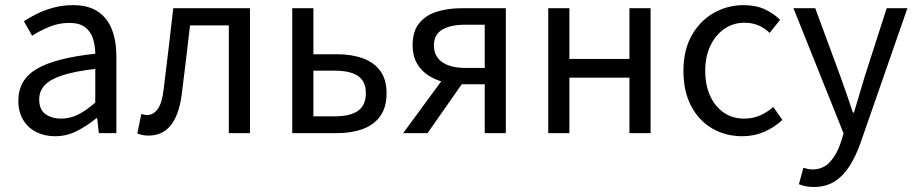

<svg xmlns="http://www.w3.org/2000/svg" viewBox="-20 -518 3562 747"><path d="M194.3 12Q153.6 12 121.2 -4.3Q88.8 -20.5 70.1 -51.5Q51.4 -82.4 51.4 -126.2Q51.4 -208 123.4 -250.2Q195.4 -292.3 350.7 -309Q350.5 -339.5 342 -367Q333.5 -394.6 311.5 -411.7Q289.4 -428.9 249.9 -428.9Q208.1 -428.9 171.1 -413.4Q134 -397.9 104.9 -379L73 -435.4Q95.3 -450.4 125 -464.9Q154.7 -479.4 189.9 -488.7Q225.1 -498 264.1 -498Q323.2 -498 360.4 -473.3Q397.6 -448.6 415.2 -403.6Q432.8 -358.6 432.8 -297.7V0H364.5L358.1 -57.9H354.8Q319.7 -29.1 279.8 -8.5Q239.9 12 194.3 12ZM217.2 -56.5Q252.6 -56.5 284.1 -72.3Q315.6 -88.1 350.7 -118.9V-249.9Q269 -240.4 221.3 -224.5Q173.6 -208.6 153 -185.6Q132.5 -162.7 132.5 -131.5Q132.5 -91.2 157.3 -73.8Q182.1 -56.5 217.2 -56.5Z M558.5 9.5Q545.2 9.5 535 7.4Q524.9 5.4 514.3 1.3L529.7 -74.4Q535 -73.4 540.3 -71.9Q545.5 -70.4 551.9 -70.4Q577.5 -70.4 594.1 -94.5Q610.8 -118.6 616.7 -170.7Q626.7 -249.2 635.8 -328.2Q644.8 -407.1 654.1 -486.1H952.6V0H870.3V-419.1H719.3Q711.4 -352.4 703.5 -284.8Q695.6 -217.2 687 -150.1Q676.5 -70.5 644.4 -30.5Q612.2 9.5 558.5 9.5Z M1117 0V-486.1H1199.3V-307H1290.6Q1348.4 -307 1392.1 -291Q1435.8 -275 1459.9 -241.6Q1484 -208.2 1484 -154.9Q1484 -101.2 1459.9 -66.9Q1435.8 -32.6 1392.1 -16.3Q1348.4 0 1290.6 0ZM1199.3 -65.5H1282Q1343.7 -65.5 1373.6 -87.3Q1403.4 -109.1 1403.4 -155.2Q1403.4 -201 1373.6 -222Q1343.7 -243 1282 -243H1199.3Z M1865.9 0V-190.2H1775.5Q1739.9 -190.2 1706 -198.9Q1672.1 -207.5 1645 -225.6Q1617.8 -243.8 1601.5 -272.6Q1585.3 -301.5 1585.3 -342Q1585.3 -395.8 1610.4 -427.1Q1635.5 -458.5 1678.6 -472.2Q1721.7 -486 1776.1 -486H1948V0ZM1789.8 -253.8H1865.9V-421.8H1789.8Q1732.9 -421.8 1700.5 -402.6Q1668.2 -383.4 1668.2 -341.4Q1668.2 -298.8 1700.5 -276.3Q1732.9 -253.8 1789.8 -253.8ZM1548.5 0 1718.4 -231.2 1787.3 -205.7 1643.4 0Z M2113 0V-486.1H2195.3V-288.8H2428.9V-486.1H2511.2V0H2428.9V-215.9H2195.3V0Z M2868.4 12Q2803.1 12 2751.2 -18.1Q2699.3 -48.2 2669.2 -105.1Q2639 -162.1 2639 -242.3Q2639 -323.5 2671.5 -380.6Q2703.9 -437.7 2757.3 -467.9Q2810.7 -498 2872.7 -498Q2920.8 -498 2955.3 -481.9Q2989.9 -465.8 3015.1 -441L2974.4 -389.9Q2956.1 -408 2931.7 -418.8Q2907.4 -429.5 2876.3 -429.5Q2832.7 -429.5 2798.4 -405.9Q2764.2 -382.3 2744 -340.4Q2723.8 -298.5 2723.8 -242.3Q2723.8 -186.7 2742.9 -145Q2762 -103.3 2796 -79.9Q2829.9 -56.5 2875.1 -56.5Q2908.7 -56.5 2937.7 -69.2Q2966.7 -82 2988.3 -102.1L3024 -51.5Q2993.4 -22.8 2954.1 -5.4Q2914.7 12 2868.4 12Z M3145.3 209.5Q3128.5 209.5 3114.3 206.5Q3100.2 203.5 3088.2 198.8L3105.6 134.7Q3115.1 137.7 3124.1 139.5Q3133.1 141.2 3141.4 141.2Q3182.7 141.2 3209.6 111.4Q3236.4 81.6 3251 36.9L3262.1 1L3067 -486.1H3151.8L3251 -217Q3262.6 -185.5 3274.7 -149.9Q3286.8 -114.3 3298.3 -80H3302.3Q3312.9 -113.5 3323.2 -149.2Q3333.6 -184.8 3343.2 -217L3429.8 -486.1H3510.4L3327.3 40Q3310.1 88.1 3286.3 126.5Q3262.5 165 3228.2 187.2Q3194 209.5 3145.3 209.5Z"/></svg>

Font: Source Sans 3 VF
Style: Regular
Weight: 200
Designer: Paul D. Hunt
Foundry: Adobe
Version: Version 3.046;hotconv 1.0.118;makeotfexe 2.5.65603